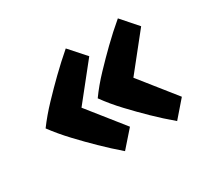

<svg xmlns="http://www.w3.org/2000/svg" viewBox="-106 -629 816 769"><g transform="rotate(-30 302.5 -244.5)"><path d="M272 -7Q229 -44 188 -84Q153 -118 113 -160.5Q73 -203 42 -245Q73 -287 113 -329Q153 -371 188 -405Q229 -445 272 -482L338 -408L208 -245L338 -82ZM513 -7Q469 -44 428 -84Q393 -118 353 -160.5Q313 -203 283 -245Q313 -287 353 -329Q393 -371 428 -405Q469 -445 513 -482L578 -408L448 -245L578 -82Z"/></g></svg>

Font: Amaranth
Style: Bold
Weight: 700
Designer: Gesine Todt
Foundry: Gesine Todt
Version: Version 1.001